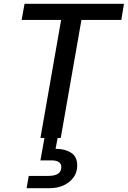

<svg xmlns="http://www.w3.org/2000/svg" viewBox="-20 -720 667 1002"><path d="M191 0 299 -616H93L108 -700H627L613 -616H405L297 0ZM119 262 130 198H232Q300 198 300 152Q300 117 248 117H191L213 -6H282L270 57Q272 57 274 57Q320 57 351.5 77.5Q383 98 383 144Q383 179 364 205.5Q345 232 312.5 247Q280 262 241 262Z"/></svg>

Font: Ultramarine Medium
Style: Italic
Weight: 500
Italic angle: -10°
Designer: Colophon Foundry, Jonny Pinhorn
Foundry: Colophon Foundry
Version: Version 1.200; ttfautohint (v1.8.3)